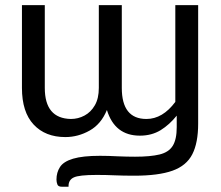

<svg xmlns="http://www.w3.org/2000/svg" viewBox="-20 -526 862 748"><path d="M247 201.5H221.5Q206.5 201.5 203.5 192.5Q200 183.5 200 173.5Q200 146 213.5 125Q227 103.5 264.8 92.2Q302.5 81 369.5 81Q402.5 81 439 83Q475 84.5 506 84.5Q566 84.5 601.8 75.8Q637.5 67 653 42Q668.5 17 668.5 -30.5V-75.5Q640.5 -40.5 606 -19Q571 2.5 525 2.5Q427 2.5 396.5 -97.5Q374 -42.5 329.5 -17.5Q284.5 8 234.5 8Q156.5 8 111 -40.8Q65.5 -89.5 65.5 -183.5V-506H154.5V-183.5Q154.5 -64.5 256 -62.5Q284.5 -62.5 309.2 -75.8Q334 -89 349.5 -115.8Q365 -142.5 365 -183.5V-506H454.5V-183.5Q454.5 -62.5 550.5 -62.5Q613.5 -62.5 663 -129V-506H752V-44.5Q752 30.5 729.2 75Q706.5 119.5 652 139Q597.5 158.5 503 158.5Q459.5 158.5 426 157Q394 155.5 356.5 155.5Q287 155.5 267 165.5Q247 175 247 199Z"/></svg>

Font: Verano Sans
Style: Regular
Weight: 400
Designer: Lukasz Dziedzic with Adam Twardoch and Botio Nikoltchev
Foundry: tyPoland Lukasz Dziedzic
Version: Version 3.001;December 28, 2019;FontCreator 12.0.0.2547 64-b